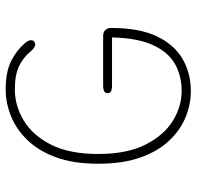

<svg xmlns="http://www.w3.org/2000/svg" viewBox="-28 -636 676 659"><g transform="rotate(-90 309.5 -307.0)"><path d="M326 10.5Q280.5 10.5 236.2 -7.5Q192 -25.5 155.8 -63.8Q119.5 -102 98 -162.5Q76.5 -223 76.5 -307.5Q76.5 -392.5 98.8 -452.8Q121 -513 158.2 -551Q195.5 -589 240.5 -607Q285.5 -625 331 -625Q392 -625 429 -606.2Q466 -587.5 490 -559.5Q495.5 -553 498 -547.8Q500.5 -542.5 500.5 -537.5Q500.5 -531 495.8 -527.2Q491 -523.5 486 -523.5Q480.5 -523.5 474.2 -528Q468 -532.5 461 -540.5Q441 -565 411.2 -579.2Q381.5 -593.5 331 -593.5Q276 -593.5 225.2 -563.2Q174.5 -533 142.2 -469.8Q110 -406.5 110 -307.5Q110 -208.5 142.2 -145Q174.5 -81.5 224 -51.2Q273.5 -21 326 -21Q379 -21 419.8 -44.5Q460.5 -68 484.2 -120.5Q508 -173 510 -260H345Q331 -260 324.8 -263.8Q318.5 -267.5 318.5 -275Q318.5 -282.5 324.8 -286.5Q331 -290.5 345 -290.5H514Q528 -290.5 535.2 -283.2Q542.5 -276 542.5 -262Q542.5 -166.5 513.8 -106.2Q485 -46 436 -17.8Q387 10.5 326 10.5Z"/></g></svg>

Font: Sono ExtraLight Monospace ExtraLight
Style: Regular
Weight: 250
Version: Version 2.112